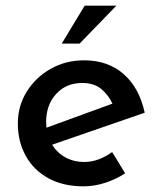

<svg xmlns="http://www.w3.org/2000/svg" viewBox="-20 -648 565 678"><path d="M275 10Q203 10 151 -18.5Q99 -47 71 -97.5Q43 -148 43 -212Q43 -274 74.5 -324.5Q106 -375 159 -405Q212 -435 277 -435Q361 -435 416.5 -386.5Q472 -338 491 -250L164 -137Q182 -108 211.5 -92Q241 -76 277 -76Q304 -76 329 -85.5Q354 -95 376 -111L422 -36Q390 -15 351.5 -2.5Q313 10 275 10ZM144 -197 377 -282Q364 -311 338.5 -333Q313 -355 270 -355Q214 -355 178.5 -316.5Q143 -278 143 -218Q143 -207 144 -197ZM391 -628 261 -494H198L279 -628Z"/></svg>

Font: Reem Kufi Ink
Style: Regular
Weight: 400
Designer: Khaled Hosny
Version: Version 1.7